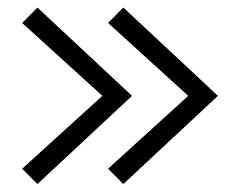

<svg xmlns="http://www.w3.org/2000/svg" viewBox="-20 -578 626 501"><path d="M77.6 -97.7 324.5 -327.9 77.6 -558.3 37.8 -518.1 247.1 -327.9 37.8 -137.7ZM301.8 -97.7 548.6 -327.9 301.8 -558.3 262 -518.1 471.2 -327.9 262 -137.7Z"/></svg>

Font: Estedad-FD-VF Thin
Style: Regular
Weight: 100
Designer: Amin Abedi
Version: Version 5.0